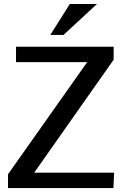

<svg xmlns="http://www.w3.org/2000/svg" viewBox="-20 -951 614 971"><path d="M20.5 0V-69.8L420.9 -636.7H61V-714.8H554.7V-648.9L152.8 -77.6H557.1L553.7 0ZM301.3 -774.4H234.4L333 -930.7H470.2Z"/></svg>

Font: Pontano Sans SemiBold
Style: Regular
Weight: 600
Designer: Vernon Adams
Foundry: Vernon Adams
Version: Version 2.001